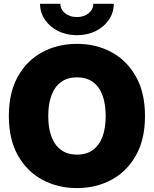

<svg xmlns="http://www.w3.org/2000/svg" viewBox="-20 -966 799 997"><path d="M379.4 10.7Q280.3 10.7 200 -32.5Q119.6 -75.7 72.8 -159.2Q25.9 -242.7 25.9 -363.3Q25.9 -484.9 72.8 -568.6Q119.6 -652.3 200 -695.3Q280.3 -738.3 379.4 -738.3Q478.5 -738.3 558.6 -695.3Q638.7 -652.3 685.8 -568.6Q732.9 -484.9 732.9 -363.3Q732.9 -242.2 685.8 -158.7Q638.7 -75.2 558.6 -32.2Q478.5 10.7 379.4 10.7ZM379.4 -163.1Q428.2 -163.1 461.4 -186.5Q494.6 -210 511.7 -254.9Q528.8 -299.8 528.8 -363.3Q528.8 -427.2 511.7 -472.4Q494.6 -517.6 461.4 -541Q428.2 -564.5 379.4 -564.5Q331.5 -564.5 298.3 -541Q265.1 -517.6 247.8 -472.4Q230.5 -427.2 230.5 -363.3Q230.5 -299.8 247.8 -254.9Q265.1 -210 298.3 -186.5Q331.5 -163.1 379.4 -163.1ZM379.4 -783.2Q324.7 -783.2 281.5 -804.9Q238.3 -826.7 213.1 -863.8Q188 -900.9 188 -946.3H293.5Q293.5 -917 317.9 -897.2Q342.3 -877.4 379.4 -877.4Q416 -877.4 440.2 -897.2Q464.4 -917 464.4 -946.3H570.8Q570.8 -900.9 545.7 -863.8Q520.5 -826.7 477.3 -804.9Q434.1 -783.2 379.4 -783.2Z"/></svg>

Font: Inter 24pt Black
Style: Regular
Weight: 900
Designer: Rasmus Andersson
Foundry: rsms
Version: Version 4.001;git-66647c0bb